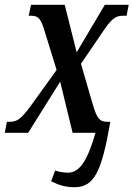

<svg xmlns="http://www.w3.org/2000/svg" viewBox="-36 -556 559 804"><path d="M276 228C359 228 390 162 426 -46H413C382 -46 370 -59 353 -117L303 -289L391 -418C430 -477 447 -490 478 -490H494L503 -536H403L285 -337L235 -536H94L84 -490H95C126 -490 136 -476 152 -422L201 -263L93 -113C51 -56 35 -46 4 -46H-7L-16 0H82L216 -214L268 0H364C332 111 299 167 250 167C226 167 209 163 195 158L178 203C208 218 236 228 276 228Z"/></svg>

Font: Noto Serif Condensed Semi
Style: Italic
Weight: 600
Width: 3
Italic angle: -12°
Designer: Monotype Design Team
Foundry: Monotype Imaging Inc.
Version: Version 1.901